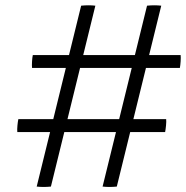

<svg xmlns="http://www.w3.org/2000/svg" viewBox="-20 -722 720 743"><path d="M349 -700 177 0Q148 3 122 0L294 -700Q323 -703 349 -700ZM604 -700 432 0Q403 3 377 0L549 -700Q578 -703 604 -700ZM679 -509Q680 -500 679 -484.5Q678 -469 676 -459H104Q103 -469 104 -484.5Q105 -500 107 -509ZM623 -261Q624 -252 622.5 -236.5Q621 -221 619 -211H47Q46 -221 47.5 -236.5Q49 -252 51 -261Z"/></svg>

Font: Poltawski Nowy
Style: Italic
Weight: 400
Italic angle: -12°
Designer: Adam Pótawski, Mateusz Machalski, Borys Kosmynka, Ania Wieluska
Foundry: Capitalics.wtf
Version: Version 1.001;gftools[0.9.25]